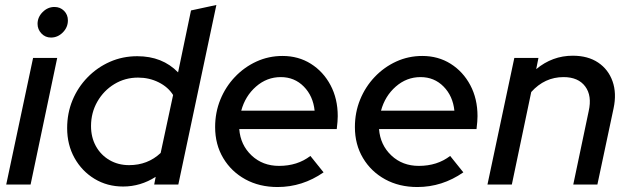

<svg xmlns="http://www.w3.org/2000/svg" viewBox="-20 -742 2532 772"><path d="M185 -591Q162 -591 146.5 -607.5Q131 -624 131 -646Q131 -673 151.5 -693.5Q172 -714 199 -714Q222 -714 237.5 -698.5Q253 -683 253 -660Q253 -632 232.5 -611.5Q212 -591 185 -591ZM5 0 113 -509H210L103 0Z M475 8Q411 8 360 -23Q309 -54 279.5 -107Q250 -160 250 -227Q250 -287 271.5 -339Q293 -391 332 -431Q371 -471 422 -493.5Q473 -516 532 -516Q633 -516 696 -451L748 -700L850 -722L697 0H600L606 -31Q545 8 475 8ZM499 -78Q574 -78 626 -127L676 -360Q656 -392 618 -411Q580 -430 535 -430Q483 -430 440 -404Q397 -378 371.5 -333.5Q346 -289 346 -235Q346 -190 365.5 -154.5Q385 -119 420 -98.5Q455 -78 499 -78Z M1096 10Q1023 10 966.5 -21Q910 -52 877.5 -106.5Q845 -161 845 -231Q845 -290 866 -341.5Q887 -393 924.5 -432.5Q962 -472 1011 -494.5Q1060 -517 1116 -517Q1180 -517 1230 -485.5Q1280 -454 1309 -399.5Q1338 -345 1338 -275Q1338 -265 1337 -252.5Q1336 -240 1334 -223H942Q947 -159 991.5 -117Q1036 -75 1102 -75Q1176 -75 1228 -115L1281 -49Q1196 10 1096 10ZM950 -297H1245Q1239 -356 1201.5 -394Q1164 -432 1109 -432Q1053 -432 1009.5 -394Q966 -356 950 -297Z M1658 10Q1585 10 1528.5 -21Q1472 -52 1439.5 -106.5Q1407 -161 1407 -231Q1407 -290 1428 -341.5Q1449 -393 1486.5 -432.5Q1524 -472 1573 -494.5Q1622 -517 1678 -517Q1742 -517 1792 -485.5Q1842 -454 1871 -399.5Q1900 -345 1900 -275Q1900 -265 1899 -252.5Q1898 -240 1896 -223H1504Q1509 -159 1553.5 -117Q1598 -75 1664 -75Q1738 -75 1790 -115L1843 -49Q1758 10 1658 10ZM1512 -297H1807Q1801 -356 1763.5 -394Q1726 -432 1671 -432Q1615 -432 1571.5 -394Q1528 -356 1512 -297Z M1940 0 2048 -509H2145L2136 -464Q2201 -518 2283 -518Q2344 -518 2385 -490.5Q2426 -463 2443 -415Q2460 -367 2447 -306L2382 0H2285L2347 -295Q2361 -357 2333 -394.5Q2305 -432 2246 -432Q2170 -432 2116 -372L2038 0Z"/></svg>

Font: Red Hat Display Medium
Style: Italic
Weight: 500
Italic angle: -12°
Designer: Pentagram, MCKL
Foundry: Pentagram, MCKL
Version: Version 1.023; ttfautohint (v1.8.3)